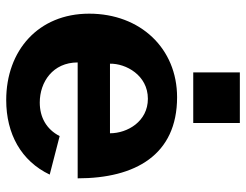

<svg xmlns="http://www.w3.org/2000/svg" viewBox="-107 -675 792 618"><g transform="rotate(90 289.0 -366.0)"><path d="M376 -742H213V-592H376ZM181 -220H554C554 -405 479 -540 293 -540C136 -540 24 -422 24 -257C24 -93 143 10 302 10C411 10 498 -38 542 -130L418 -162C396 -119 357 -98 310 -98C244 -98 181 -140 181 -220ZM185 -324C184 -375 222 -446 298 -446C371 -446 409 -380 409 -324Z"/></g></svg>

Font: 18Franklin
Style: Bold
Weight: 700
Designer: Pablo Impallari, Rodrigo Fuenzalida (Modified by Dan O. Williams)
Version: Version 0.025;PS 000.025;hotconv 1.0.88;makeotf.lib2.5.64775